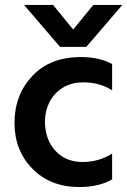

<svg xmlns="http://www.w3.org/2000/svg" viewBox="-20 -745 513 774"><path d="M328 -556H222L77 -725H194L275 -626L356 -725H473ZM300 9Q183 9 110.5 -65Q38 -139 38.5 -251Q39 -363 110.5 -439Q182 -515 306 -515Q380 -515 432 -487V-381Q382 -413 315 -413Q248 -413 205 -369Q162 -325 161 -252Q163 -180 204.5 -136Q246 -92 312.5 -92Q379 -92 432 -126V-22Q379 9 300 9Z"/></svg>

Font: Hind Kochi SemiBold
Style: Regular
Weight: 600
Designer: Dhruvi Tolia
Foundry: Indian Type Foundry
Version: Version 0.702;PS 1.0;hotconv 1.0.81;makeotf.lib2.5.63406